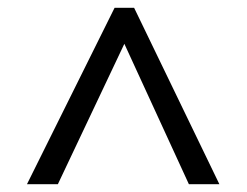

<svg xmlns="http://www.w3.org/2000/svg" viewBox="-20 -739 632 491"><path d="M273 -719H323L541 -268H463L298 -627L128 -268H49Z"/></svg>

Font: ukannada05
Style: Book
Weight: 400
Designer: Jelle Bosma - Monotype Design Team
Foundry: Monotype Imaging Inc.
Version: Version 2.003